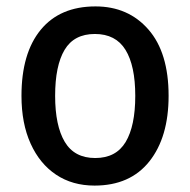

<svg xmlns="http://www.w3.org/2000/svg" viewBox="-20 -569 593 599"><path d="M506 -270Q506 -141 446 -65.5Q386 10 275 10Q206 10 155 -24Q104 -58 75.5 -121Q47 -184 47 -270Q47 -403 107 -476Q167 -549 278 -549Q380 -549 443 -477Q506 -405 506 -270ZM152 -270Q152 -177 182 -126.5Q212 -76 277 -76Q342 -76 372 -126Q402 -176 402 -270Q402 -364 371.5 -413.5Q341 -463 276 -463Q211 -463 181.5 -413.5Q152 -364 152 -270Z"/></svg>

Font: Noto Sans Sinhala UI SemiCondensed Medium
Style: Regular
Weight: 500
Width: 4
Designer: Jelle Bosma - Monotype Design Team
Foundry: Monotype Imaging Inc.
Version: Version 2.006; ttfautohint (v1.8.4.7-5d5b)